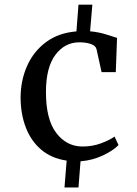

<svg xmlns="http://www.w3.org/2000/svg" viewBox="-20 -698 602 844"><path d="M70.5 -267.5Q70.5 -343.5 98.8 -407.5Q127 -471.5 181.8 -512.5Q236.5 -553.5 316 -560L325 -677.5H386L376 -560.5Q416.5 -556.5 446.8 -546.5Q477 -536.5 494.5 -531.5L489 -381H426.5L404.5 -481Q401 -497 379.8 -504.5Q358.5 -512 329 -512Q265 -512 223.8 -457.2Q182.5 -402.5 182 -296Q181.5 -174 227 -114Q272.5 -54 342.5 -54Q386.5 -54 424 -68Q461.5 -82 483.5 -97.5L501 -60.5Q478.5 -36.5 432.5 -14.8Q386.5 7 334 11L325 126H263.5L273 8Q206 -2 161.2 -40Q116.5 -78 93.8 -136.8Q71 -195.5 70.5 -267.5Z"/></svg>

Font: Merriweather Text
Style: Regular
Weight: 400
Designer: Eben Sorkin
Foundry: Eben Sorkin
Version: Version 2.100; ttfautohint (v1.7.19-72a1) -l 8 -r 50 -G 200 